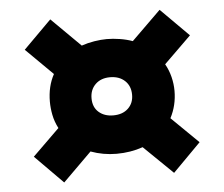

<svg xmlns="http://www.w3.org/2000/svg" viewBox="-47 -715 830 712"><g transform="rotate(-5 368.5 -358.5)"><path d="M164 -55 60 -160 160 -258Q147 -283 142 -308.5Q137 -334 137 -358Q137 -415 161 -459L61 -558L165 -662L273 -555Q296 -563 321 -567Q346 -571 367 -571Q390 -571 415.5 -567Q441 -563 463 -555L572 -662L676 -558L575 -459Q588 -436 594.5 -410Q601 -384 601 -358Q601 -304 577 -258L677 -160L573 -55L465 -160Q419 -144 367 -144Q317 -144 271 -161ZM367 -287Q402 -287 422.5 -306.5Q443 -326 443 -357Q443 -390 422 -409.5Q401 -429 367 -429Q333 -429 312.5 -409Q292 -389 292 -357Q292 -324 313 -305.5Q334 -287 367 -287Z"/></g></svg>

Font: Mona Sans Expanded ExtraBold
Style: Regular
Weight: 800
Width: 7
Designer: Deni Anggara
Foundry: GitHub
Version: Version 1.001; ttfautohint (v1.8.4.7-5d5b);gftools[0.9.33]